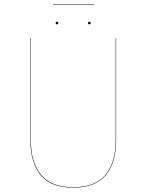

<svg xmlns="http://www.w3.org/2000/svg" viewBox="-20 -854 674 883"><path d="M514 -206Q514 -107 467 -49Q420 9 317 9Q213 9 166.5 -49Q120 -107 120 -206V-680H122V-206Q122 -108 168.5 -50.5Q215 7 317 7Q419 7 465.5 -50.5Q512 -108 512 -206V-680H514ZM248 -748Q248 -742 242 -742Q236 -742 236 -748Q236 -754 242 -754Q248 -754 248 -748ZM397 -748Q397 -742 391 -742Q385 -742 385 -748Q385 -754 391 -754Q397 -754 397 -748ZM224 -832V-834H414V-832Z"/></svg>

Font: FiraGO Two
Style: Regular
Weight: 100
Designer: bBox Type
Foundry: bBox Type GmbH
Version: Version 1.001